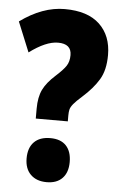

<svg xmlns="http://www.w3.org/2000/svg" viewBox="-53 -762 508 812"><g transform="rotate(5 201.0 -356.0)"><path d="M107 -294Q107 -343 122.5 -375Q138 -407 175 -440Q205 -467 217.5 -485.5Q230 -504 230 -532Q230 -580 173 -580Q122 -580 52 -528L0 -655Q95 -724 189 -724Q287 -724 337.5 -676Q388 -628 388 -546Q388 -482 363.5 -441.5Q339 -401 295 -362Q270 -340 259 -326.5Q248 -313 245.5 -302.5Q243 -292 243 -277V-252H107ZM83 -81Q83 -126 107 -150.5Q131 -175 176 -175Q220 -175 243 -150.5Q266 -126 266 -81Q266 -37 242.5 -12.5Q219 12 176 12Q133 12 108 -12.5Q83 -37 83 -81Z"/></g></svg>

Font: Noto Sans Thai Looped ExtraCondensed Black
Style: Regular
Weight: 900
Width: 2
Designer: Sasikarn Vongin, Ben Mitchell
Foundry: The Fontpad Ltd
Version: Version 1.001; ttfautohint (v1.8.4.7-5d5b)